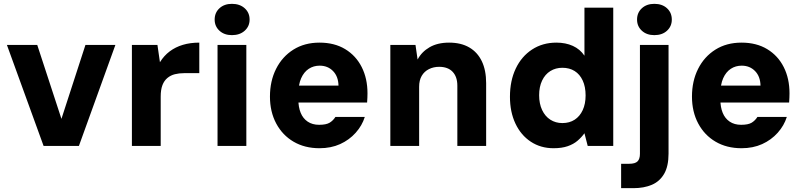

<svg xmlns="http://www.w3.org/2000/svg" viewBox="-20 -760 4182 1000"><path d="M207 0 16 -526H174L300 -141L425 -526H581L391 0Z M667 0V-526H800L813 -436Q834 -470 864 -492.5Q894 -515 932.5 -526.5Q971 -538 1018 -538V-379H939Q913 -379 891 -373.5Q869 -368 852 -354Q835 -340 826 -316.5Q817 -293 817 -257V0Z M1113 0V-526H1263V0ZM1188 -577Q1148 -577 1123 -600Q1098 -623 1098 -658Q1098 -694 1123 -717Q1148 -740 1188 -740Q1229 -740 1254.5 -717Q1280 -694 1280 -658Q1280 -623 1254.5 -600Q1229 -577 1188 -577Z M1644 12Q1567 12 1509 -22Q1451 -56 1418.5 -117Q1386 -178 1386 -257Q1386 -338 1418 -401.5Q1450 -465 1508 -501.5Q1566 -538 1644 -538Q1722 -538 1778 -504Q1834 -470 1864 -410.5Q1894 -351 1894 -274Q1894 -264 1893.5 -251.5Q1893 -239 1892 -226H1492V-314H1743Q1742 -362 1714.5 -390Q1687 -418 1645 -418Q1613 -418 1588 -401.5Q1563 -385 1548.5 -352.5Q1534 -320 1534 -270V-241Q1534 -202 1546 -172.5Q1558 -143 1582.5 -126.5Q1607 -110 1642 -110Q1679 -110 1697 -121Q1715 -132 1727 -151H1880Q1866 -106 1832.5 -68.5Q1799 -31 1751.5 -9.5Q1704 12 1644 12Z M2013 0V-526H2144L2155 -450Q2176 -490 2217.5 -514Q2259 -538 2319 -538Q2381 -538 2424 -513Q2467 -488 2489.5 -441Q2512 -394 2512 -327V0H2362V-314Q2362 -360 2337.5 -386Q2313 -412 2267 -412Q2238 -412 2214 -400Q2190 -388 2176.5 -365Q2163 -342 2163 -308V0Z M2863 12Q2796 12 2744.5 -22Q2693 -56 2664.5 -116.5Q2636 -177 2636 -256Q2636 -339 2666 -402.5Q2696 -466 2751 -502Q2806 -538 2878 -538Q2926 -538 2963.5 -521Q3001 -504 3024 -470V-720H3174V0H3041L3024 -66Q3009 -45 2988 -27Q2967 -9 2936.5 1.5Q2906 12 2863 12ZM2909 -119Q2946 -119 2973 -136.5Q3000 -154 3015 -186.5Q3030 -219 3030 -263Q3030 -308 3015 -340.5Q3000 -373 2973 -390Q2946 -407 2909 -407Q2874 -407 2846.5 -390Q2819 -373 2803.5 -340.5Q2788 -308 2788 -264Q2788 -220 2803.5 -187Q2819 -154 2846.5 -136.5Q2874 -119 2909 -119Z M3215 220V93H3257Q3288 93 3300.5 80.5Q3313 68 3313 41V-526H3462V40Q3462 106 3439 145.5Q3416 185 3375 202.5Q3334 220 3279 220ZM3388 -577Q3348 -577 3323 -600Q3298 -623 3298 -658Q3298 -694 3323 -717Q3348 -740 3388 -740Q3429 -740 3454 -717Q3479 -694 3479 -658Q3479 -623 3454 -600Q3429 -577 3388 -577Z M3842 12Q3765 12 3707 -22Q3649 -56 3616.5 -117Q3584 -178 3584 -257Q3584 -338 3616 -401.5Q3648 -465 3706 -501.5Q3764 -538 3842 -538Q3920 -538 3976 -504Q4032 -470 4062 -410.5Q4092 -351 4092 -274Q4092 -264 4091.5 -251.5Q4091 -239 4090 -226H3690V-314H3941Q3940 -362 3912.5 -390Q3885 -418 3843 -418Q3811 -418 3786 -401.5Q3761 -385 3746.5 -352.5Q3732 -320 3732 -270V-241Q3732 -202 3744 -172.5Q3756 -143 3780.5 -126.5Q3805 -110 3840 -110Q3877 -110 3895 -121Q3913 -132 3925 -151H4078Q4064 -106 4030.5 -68.5Q3997 -31 3949.5 -9.5Q3902 12 3842 12Z"/></svg>

Font: DM Sans 9pt Black
Style: Regular
Weight: 900
Version: Version 4.004;gftools[0.9.30]